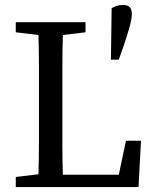

<svg xmlns="http://www.w3.org/2000/svg" viewBox="-20 -759 636 779"><path d="M138 -359Q138 -425 138 -489.5Q138 -554 136 -617L44 -628V-669H327V-628L235 -617Q233 -552 233 -488Q233 -424 233 -359V-290Q233 -236 233 -175Q233 -114 235 -50H462L491 -188H552L542 0H44V-41L136 -52Q138 -117 138 -181Q138 -245 138 -309ZM479 -739Q499 -739 507 -729Q515 -719 515 -702Q515 -691 512 -676Q509 -661 504 -643.5Q499 -626 493 -607.5Q487 -589 481 -571L462 -517H430L433 -726Q456 -739 479 -739Z"/></svg>

Font: Source Serif Pro
Style: Regular
Weight: 400
Designer: Frank Grießhammer
Foundry: Adobe Systems Incorporated
Version: Version 2.000;PS 1.000;hotconv 16.6.51;makeotf.lib2.5.65220